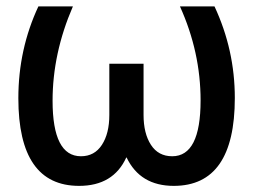

<svg xmlns="http://www.w3.org/2000/svg" viewBox="-20 -571 801 608"><path d="M38.1 -259.8Q38.1 -415 101.6 -550.8H210.9Q146.5 -402.3 146.5 -252Q146.5 -76.2 236.3 -76.2Q279.3 -76.2 302.7 -112.3Q326.2 -148.4 326.2 -207V-369.1H434.6V-207Q434.6 -148.4 458 -112.3Q481.4 -76.2 525.4 -76.2Q615.2 -76.2 615.2 -252.9Q615.2 -406.2 549.8 -550.8H659.2Q723.6 -413.1 723.6 -260.7Q723.6 17.6 530.3 17.6Q423.8 17.6 380.9 -72.3H379.9Q338.9 17.6 230.5 17.6Q38.1 17.6 38.1 -259.8Z"/></svg>

Font: Gothic A1 SemiBold
Style: Regular
Weight: 600
Version: Version 2.50